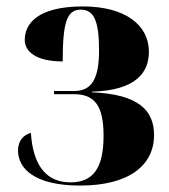

<svg xmlns="http://www.w3.org/2000/svg" viewBox="-20 -568 527 597"><path d="M229 9C380 9 459 -53 459 -148C459 -224 412 -275 266 -281V-283C401 -287 443 -341 443 -407C443 -491 368 -548 238 -548C98 -548 57 -495 57 -444C57 -407 93 -377 175 -377C175 -496 187 -538 231 -538C271 -538 288 -505 288 -412C288 -322 265 -285 210 -285H148V-275H211C275 -275 302 -238 302 -146C302 -47 271 -1 199 -1C128 -1 83 -48 76 -155C54 -149 36 -131 36 -100C36 -47 83 9 229 9Z"/></svg>

Font: Noto Serif Display Condensed ExtraBold
Style: Regular
Weight: 800
Width: 3
Designer: Monotype Design Team
Foundry: Monotype Imaging Inc.
Version: Version 2.009